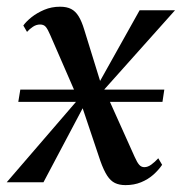

<svg xmlns="http://www.w3.org/2000/svg" viewBox="-44 -543 542 572"><path d="M330 8.5Q311.5 8.5 298.5 2.2Q285.5 -4 275.2 -19.8Q265 -35.5 255 -63.5L193.5 -246.5L215.5 -245.5L85.5 0H-24L206.5 -267.5L196.5 -230L105.5 -439Q98.5 -455.5 92.5 -462.8Q86.5 -470 75.5 -470Q64 -470 54 -463.2Q44 -456.5 36.5 -448L25.5 -467Q34 -479 50 -491.8Q66 -504.5 87.8 -513.8Q109.5 -523 135 -523Q155 -523 168 -516.2Q181 -509.5 190.2 -494.5Q199.5 -479.5 207 -454.5L260.5 -281.5L240 -276.5L372 -512.5H477.5L247.5 -255L259.5 -293L357 -76Q364.5 -59 370.8 -52Q377 -45 386 -45Q396.5 -45 407 -52.8Q417.5 -60.5 427.5 -71.5L439 -52Q428.5 -36.5 412.8 -22.5Q397 -8.5 376.2 0Q355.5 8.5 330 8.5ZM10.5 -239.5 16.5 -276H445.5L440 -239.5Z"/></svg>

Font: Merriweather 120pt
Style: Italic
Weight: 400
Italic angle: -7.8°
Version: Version 2.101